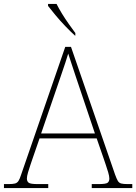

<svg xmlns="http://www.w3.org/2000/svg" viewBox="-24 -951 689 971"><path d="M-4 0V-20H18Q41 -20 52 -23Q63 -26 69.5 -36Q76 -46 83 -68L306 -714H335L558 -68Q566 -46 572 -36Q578 -26 589 -23Q600 -20 623 -20H645V0H440V-20H474Q512 -20 520.5 -27Q529 -34 529 -48Q529 -60 523 -80Q517 -100 510.5 -119Q504 -138 501 -147L465 -251H176L140 -147Q137 -138 130.5 -119Q124 -100 118 -80Q112 -60 112 -48Q112 -34 121 -27Q130 -20 167 -20H220V0ZM184 -276H456L379 -505Q370 -532 359 -564.5Q348 -597 338 -628Q328 -659 321 -680Q317 -665 306.5 -634Q296 -603 285 -570.5Q274 -538 266 -515ZM355 -771Q335 -789 307.5 -817.5Q280 -846 256 -875Q232 -904 219 -921V-931H262Q273 -909 289.5 -882Q306 -855 324.5 -829Q343 -803 357 -784V-771Z"/></svg>

Font: Noto Serif Thin
Style: Regular
Weight: 100
Designer: Monotype Design Team
Foundry: Monotype Imaging Inc.
Version: Version 2.015